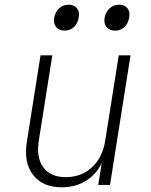

<svg xmlns="http://www.w3.org/2000/svg" viewBox="-20 -785 640 815"><path d="M242 10Q161 10 120.5 -42.5Q80 -95 94 -183L152 -550H202L145 -190Q133 -116 164 -74.5Q195 -33 259 -33Q325 -33 370.5 -75Q416 -117 427 -190L484 -550H534L447 0H397L412 -94Q390 -46 345.5 -18Q301 10 242 10ZM469 -655Q445 -655 432.5 -670Q420 -685 424 -710Q429 -735 445.5 -750Q462 -765 486 -765Q509 -765 521 -750Q533 -735 528 -710Q524 -685 508 -670Q492 -655 469 -655ZM254 -655Q231 -655 218.5 -670Q206 -685 210 -710Q215 -735 231.5 -750Q248 -765 271 -765Q294 -765 306.5 -750Q319 -735 314 -710Q310 -685 293.5 -670Q277 -655 254 -655Z"/></svg>

Font: JetBrains Mono NL Thin
Style: Italic
Weight: 100
Italic angle: -9°
Monospace: yes
Designer: Philipp Nurullin, Konstantin Bulenkov
Foundry: JetBrains
Version: Version 2.305; ttfautohint (v1.8.4.7-5d5b)